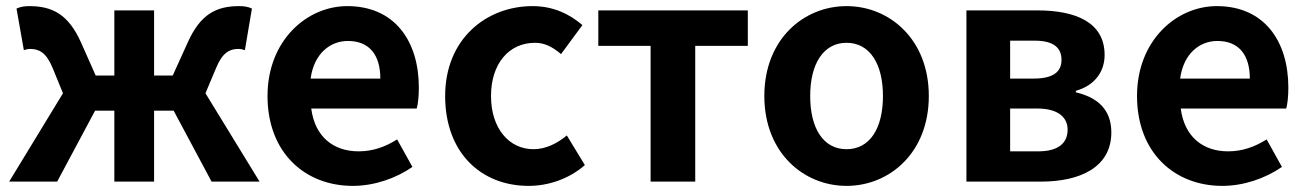

<svg xmlns="http://www.w3.org/2000/svg" viewBox="-20 -594 4276 628"><path d="M10 0H167L291 -232H354V0H484V-232H548L672 0H829L652 -289L687 -372C708 -423 732 -434 760 -434C768 -434 774 -432 781 -430L804 -566C792 -572 778 -574 762 -574C687 -574 635 -547 594 -455L545 -347H484V-560H354V-347H293L245 -455C204 -547 151 -574 76 -574C61 -574 47 -572 34 -566L58 -430C65 -432 71 -434 78 -434C107 -434 131 -423 152 -372L186 -289Z M1134 14C1203 14 1274 -10 1329 -48L1279 -138C1239 -113 1199 -99 1153 -99C1070 -99 1010 -147 998 -239H1343C1347 -252 1350 -279 1350 -307C1350 -461 1270 -574 1116 -574C983 -574 855 -461 855 -280C855 -95 977 14 1134 14ZM996 -337C1007 -418 1059 -460 1118 -460C1190 -460 1224 -412 1224 -337Z M1709 14C1771 14 1839 -7 1893 -54L1834 -151C1803 -125 1765 -106 1725 -106C1645 -106 1586 -174 1586 -280C1586 -385 1644 -454 1730 -454C1761 -454 1787 -441 1815 -417L1885 -512C1844 -547 1791 -574 1722 -574C1570 -574 1436 -466 1436 -280C1436 -94 1554 14 1709 14Z M2108 0H2254V-444H2426V-560H1937V-444H2108Z M2749 14C2889 14 3018 -94 3018 -280C3018 -466 2889 -574 2749 -574C2609 -574 2480 -466 2480 -280C2480 -94 2609 14 2749 14ZM2749 -106C2673 -106 2630 -174 2630 -280C2630 -385 2673 -454 2749 -454C2825 -454 2868 -385 2868 -280C2868 -174 2825 -106 2749 -106Z M3141 0H3385C3513 0 3615 -47 3615 -161C3615 -238 3567 -276 3499 -292V-297C3563 -315 3593 -362 3593 -414C3593 -522 3497 -560 3373 -560H3141ZM3284 -337V-461H3364C3426 -461 3452 -438 3452 -398C3452 -360 3426 -337 3361 -337ZM3284 -99V-239H3373C3441 -239 3472 -210 3472 -170C3472 -127 3443 -99 3376 -99Z M3978 14C4047 14 4118 -10 4173 -48L4123 -138C4083 -113 4043 -99 3997 -99C3914 -99 3854 -147 3842 -239H4187C4191 -252 4194 -279 4194 -307C4194 -461 4114 -574 3960 -574C3827 -574 3699 -461 3699 -280C3699 -95 3821 14 3978 14ZM3840 -337C3851 -418 3903 -460 3962 -460C4034 -460 4068 -412 4068 -337Z"/></svg>

Font: Source Han Sans JP
Style: Bold
Weight: 700
Designer: Ryoko NISHIZUKA 西塚涼子 (kana, bopomofo & ideographs); Paul D. Hunt (Latin, Greek & Cyrillic); Sandoll Communications 산돌커뮤니
Foundry: Adobe
Version: Version 2.002;hotconv 1.0.116;makeotfexe 2.5.65601